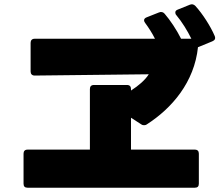

<svg xmlns="http://www.w3.org/2000/svg" viewBox="-20 -892 1040 897"><path d="M666 -311C783 -386 888 -508 905 -672C907 -672 908 -672 909 -673L972 -699C984 -704 988 -712 983 -724C964 -769 926 -828 893 -864C885 -872 877 -874 867 -870L810 -847C802 -844 799 -839 799 -834C799 -830 800 -825 804 -821C830 -790 856 -748 874 -711H826C805 -753 775 -798 749 -828C742 -836 733 -838 723 -834L665 -811C657 -808 653 -803 653 -797C653 -793 655 -789 658 -785C675 -762 691 -737 704 -711H142C130 -711 123 -704 123 -692V-558C123 -546 130 -539 142 -539C298 -541 603 -544 675 -545C659 -519 628 -492 592 -469V-476C592 -488 586 -495 573 -495H419C406 -495 400 -488 400 -476V-193H109C96 -193 90 -186 90 -174V-34C90 -21 96 -15 109 -15H890C903 -15 909 -21 909 -34V-174C909 -186 903 -193 890 -193H592V-342L640 -311C644 -308 649 -307 653 -307C657 -307 662 -308 666 -311Z"/></svg>

Font: LINE Seed JP App_OTF ExtraBold
Style: Regular
Weight: 800
Designer: LINE & Fontrix & Fontworks
Version: Version 1.013